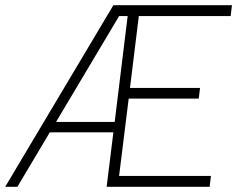

<svg xmlns="http://www.w3.org/2000/svg" viewBox="-40 -720 914 740"><path d="M-20 0 397 -700H854L849 -658H495L461 -381H731L726 -340H456L419 -42H773L768 0H371L397 -210H152L27 0ZM176 -250H402L452 -658H419Z"/></svg>

Font: Haskoy ExtraLight
Style: Italic
Weight: 200
Designer: Ertekin Erdin
Foundry: Ertekin Erdin
Version: Version 2.000; ttfautohint (v1.8.4.7-5d5b)